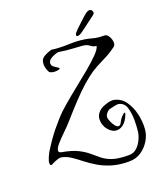

<svg xmlns="http://www.w3.org/2000/svg" viewBox="-159 -840 883 1047"><g transform="rotate(-20 283.0 -316.0)"><path d="M549 -29Q547 4 528.5 35.5Q510 67 479.5 88Q449 109 409 109Q352 109 309.5 96Q267 83 233.5 63Q200 43 173.5 22Q147 1 122.5 -15.5Q98 -32 72 -38Q60 -41 44 -35.5Q28 -30 16 -24Q4 -18 4 -18Q-5 -18 -5 -30Q-5 -43 3.5 -62.5Q12 -82 18 -92Q40 -127 56.5 -150.5Q73 -174 90.5 -195.5Q108 -217 132 -244Q154 -269 192 -301.5Q230 -334 274.5 -369.5Q319 -405 359.5 -438.5Q400 -472 427 -500Q454 -528 456 -544Q441 -546 434 -550Q427 -554 421.5 -558.5Q416 -563 406 -567Q396 -571 375 -572Q346 -574 327.5 -575Q309 -576 291.5 -578Q274 -580 248 -584Q226 -580 206 -568.5Q186 -557 186 -540Q186 -534 189 -528Q192 -522 202.5 -515.5Q213 -509 220.5 -503.5Q228 -498 223 -495Q213 -490 197 -490Q186 -490 176 -493Q166 -496 162 -503Q155 -517 152.5 -528Q150 -539 150 -548Q150 -577 171 -589.5Q192 -602 218 -609Q235 -606 252.5 -605Q270 -604 287 -604Q301 -604 314 -604.5Q327 -605 341 -605Q351 -605 361.5 -604.5Q372 -604 383 -603Q414 -600 430.5 -595.5Q447 -591 464.5 -587Q482 -583 516 -583Q530 -583 540.5 -565Q551 -547 551 -529Q551 -516 543 -508Q511 -484 481 -469Q451 -454 422.5 -439Q394 -424 363 -400Q327 -372 290.5 -335.5Q254 -299 222 -263.5Q190 -228 168 -203Q152 -185 127 -161Q102 -137 82.5 -114.5Q63 -92 63 -78Q63 -68 78 -65Q135 -55 169 -38Q203 -21 225.5 -1.5Q248 18 270.5 36Q293 54 327 65Q361 76 418 76Q446 76 465 58.5Q484 41 495.5 15.5Q507 -10 509 -33Q512 -60 512 -93Q512 -131 502.5 -164.5Q493 -198 462 -205Q452 -207 431 -202Q410 -197 402 -195Q392 -189 384.5 -178.5Q377 -168 377 -157Q377 -150 383.5 -134Q390 -118 400 -105Q410 -92 420 -92Q431 -92 438 -109Q445 -124 457.5 -137Q470 -150 475 -150Q480 -150 476 -140Q462 -104 443 -89Q424 -74 405 -74Q377 -74 355.5 -100Q334 -126 334 -159Q334 -180 345.5 -195.5Q357 -211 378 -222Q390 -227 405 -231.5Q420 -236 434 -236Q436 -236 439 -236Q442 -236 445 -235Q485 -226 508.5 -192.5Q532 -159 542 -115Q552 -71 549 -29ZM371 -638Q371 -643 375.5 -649Q380 -655 393 -668Q427 -700 449.5 -720.5Q472 -741 485 -741Q493 -741 498 -735Q503 -729 503 -722Q503 -717 500.5 -714Q498 -711 493 -707Q480 -697 457.5 -680.5Q435 -664 417 -650Q398 -636 390.5 -633Q383 -630 379 -630Q371 -630 371 -638Z"/></g></svg>

Font: Ingrid Darling
Style: Regular
Weight: 400
Designer: Robert E. Leuschke
Foundry: Robert E. Leuschke
Version: Version 1.010; ttfautohint (v1.8.3)